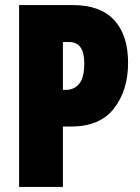

<svg xmlns="http://www.w3.org/2000/svg" viewBox="-20 -734 551 754"><path d="M55 -714V0H227V-237H258Q373 -237 428 -308.5Q483 -380 483 -487Q483 -596 428.5 -655Q374 -714 267 -714ZM311 -486Q311 -429 291 -405Q271 -381 239 -381H227V-569H251Q311 -569 311 -486Z"/></svg>

Font: Noto Sans Display Condensed Black
Style: Regular
Weight: 900
Width: 3
Designer: Monotype Design team
Foundry: Monotype Imaging Inc.
Version: 1.000